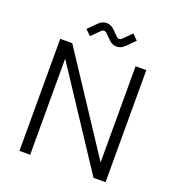

<svg xmlns="http://www.w3.org/2000/svg" viewBox="-153 -990 1020 1111"><g transform="rotate(20 357.5 -434.0)"><path d="M92 0V-690H166L556 -98V-690H622V0H548L158 -592V0ZM215 -796 264 -845Q287 -868 314 -868Q341 -868 364 -845L394 -815Q403 -806 412 -806Q421 -806 430 -815L479 -864L512 -831L463 -782Q440 -759 413 -759Q386 -759 363 -782L333 -812Q324 -821 315 -821Q306 -821 297 -812L248 -763Z"/></g></svg>

Font: Oxanium Light
Style: Regular
Weight: 300
Designer: Severin Meyer
Version: Version 1.000